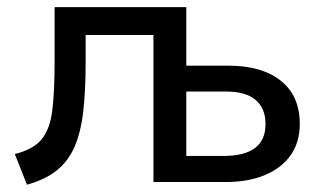

<svg xmlns="http://www.w3.org/2000/svg" viewBox="-20 -510 901 538"><path d="M55.5 7.5 21.5 -78.5Q73 -91 96.5 -119.5Q120 -148 126.5 -200.2Q133 -252.5 133 -336.5V-490H502L410 -412H220V-336.5Q220 -256.5 213.2 -197.8Q206.5 -139 188.8 -98.5Q171 -58 138.8 -32.2Q106.5 -6.5 55.5 7.5ZM410 0V-490H502V-73H605.5Q665 -73 694.5 -95.2Q724 -117.5 724 -162.5Q724 -206.5 696.2 -230Q668.5 -253.5 614 -253.5H488V-326H620.5Q713.5 -326 766.8 -283.8Q820 -241.5 820 -162.5Q820 -111 794.2 -74.8Q768.5 -38.5 721.8 -19.2Q675 0 613 0Z"/></svg>

Font: Geologica Roman Light
Style: Regular
Weight: 300
Designer: Sindre Bremnes, Frode Helland
Foundry: Monokrom Skriftforlag AS
Version: Version 1.010;gftools[0.9.28]